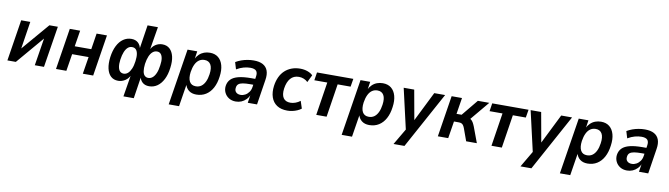

<svg xmlns="http://www.w3.org/2000/svg" viewBox="-40 -1389 7894 2264"><g transform="rotate(10 3907.5 -257.0)"><path d="M33 0 111 -494H220L163 -127H135L449 -494H550L471 0H361L420 -368H447L134 0Z M615 0 693 -494H817L786 -302H984L1014 -494H1138L1060 0H936L969 -205H772L739 0Z M1454 180 1499 -94H1506Q1484 -42 1444.5 -16Q1405 10 1360 10Q1306 10 1271.5 -22Q1237 -54 1224 -112.5Q1211 -171 1221 -249Q1232 -330 1261 -387Q1290 -444 1333.5 -474Q1377 -504 1431 -504Q1480 -504 1510.5 -476.5Q1541 -449 1549 -401H1544L1589 -694H1713L1664 -400H1656Q1678 -452 1716.5 -478Q1755 -504 1800 -504Q1855 -504 1889.5 -472Q1924 -440 1937.5 -382.5Q1951 -325 1940 -246Q1930 -165 1900.5 -107.5Q1871 -50 1827.5 -20Q1784 10 1730 10Q1680 10 1649.5 -18Q1619 -46 1612 -94H1620L1578 180ZM1408 -84Q1437 -84 1459.5 -103.5Q1482 -123 1498.5 -161Q1515 -199 1522 -254Q1529 -307 1523 -341.5Q1517 -376 1500 -393Q1483 -410 1456 -410Q1427 -411 1404.5 -391.5Q1382 -372 1366.5 -334.5Q1351 -297 1343 -241Q1336 -189 1342 -154Q1348 -119 1364.5 -102Q1381 -85 1408 -84ZM1704 -85Q1732 -85 1755 -104Q1778 -123 1794.5 -161Q1811 -199 1818 -255Q1826 -307 1820 -341Q1814 -375 1797.5 -392.5Q1781 -410 1753 -410Q1724 -410 1701 -390.5Q1678 -371 1662 -333.5Q1646 -296 1638 -241Q1632 -189 1637.5 -154Q1643 -119 1660.5 -102Q1678 -85 1704 -85Z M1996 180 2103 -494H2219L2204 -394H2199Q2217 -431 2242.5 -455.5Q2268 -480 2300.5 -492Q2333 -504 2370 -504Q2431 -504 2470.5 -472Q2510 -440 2526 -382Q2542 -324 2531 -247Q2521 -167 2490 -109.5Q2459 -52 2409.5 -21Q2360 10 2295 10Q2240 10 2204.5 -18Q2169 -46 2158 -96H2164L2120 180ZM2273 -85Q2311 -85 2338.5 -105Q2366 -125 2384 -163Q2402 -201 2409 -253Q2420 -329 2397 -369Q2374 -409 2322 -409Q2285 -409 2257 -389.5Q2229 -370 2211 -332Q2193 -294 2185 -241Q2175 -166 2197.5 -125.5Q2220 -85 2273 -85Z M2768 10Q2720 10 2685 -12Q2650 -34 2632.5 -70.5Q2615 -107 2620 -150Q2627 -200 2658.5 -231.5Q2690 -263 2750 -278Q2810 -293 2901 -293H2963L2953 -221H2904Q2848 -221 2813.5 -215Q2779 -209 2761.5 -194Q2744 -179 2741 -150Q2736 -117 2755.5 -97Q2775 -77 2811 -77Q2839 -77 2865 -91Q2891 -105 2910 -131.5Q2929 -158 2934 -194L2953 -320Q2961 -368 2941 -390Q2921 -412 2870 -412Q2833 -412 2791.5 -401Q2750 -390 2706 -364L2681 -447Q2713 -466 2748 -478.5Q2783 -491 2820.5 -497.5Q2858 -504 2895 -504Q2963 -504 3005 -481Q3047 -458 3063.5 -413Q3080 -368 3069 -301L3022 0H2911L2927 -103H2931Q2916 -67 2891 -41.5Q2866 -16 2835 -3Q2804 10 2768 10Z M3385 10Q3309 10 3260 -22.5Q3211 -55 3191 -114Q3171 -173 3181 -250Q3189 -309 3211 -356.5Q3233 -404 3268 -436.5Q3303 -469 3349.5 -486.5Q3396 -504 3451 -504Q3499 -504 3539.5 -489.5Q3580 -475 3603 -451L3560 -363Q3540 -383 3512 -394.5Q3484 -406 3453 -406Q3421 -406 3396 -395Q3371 -384 3352.5 -362.5Q3334 -341 3322 -311Q3310 -281 3304 -241Q3294 -166 3320 -127Q3346 -88 3405 -88Q3435 -88 3466 -99.5Q3497 -111 3522 -131L3551 -43Q3531 -27 3503.5 -15Q3476 -3 3446 3.5Q3416 10 3385 10Z M3731 0 3793 -398H3638L3653 -494H4088L4072 -398H3917L3855 0Z M4067 180 4174 -494H4290L4275 -394H4270Q4288 -431 4313.5 -455.5Q4339 -480 4371.5 -492Q4404 -504 4441 -504Q4502 -504 4541.5 -472Q4581 -440 4597 -382Q4613 -324 4602 -247Q4592 -167 4561 -109.5Q4530 -52 4480.5 -21Q4431 10 4366 10Q4311 10 4275.5 -18Q4240 -46 4229 -96H4235L4191 180ZM4344 -85Q4382 -85 4409.5 -105Q4437 -125 4455 -163Q4473 -201 4480 -253Q4491 -329 4468 -369Q4445 -409 4393 -409Q4356 -409 4328 -389.5Q4300 -370 4282 -332Q4264 -294 4256 -241Q4246 -166 4268.5 -125.5Q4291 -85 4344 -85Z M4688 180 4812 -31 4809 21 4691 -494H4817L4885 -116H4869L5057 -494H5187L4819 180Z M5187 0 5265 -494H5389L5358 -299H5419L5579 -494H5716L5510 -247L5490 -280Q5517 -277 5533 -266Q5549 -255 5560.5 -236.5Q5572 -218 5584 -188L5654 0H5526L5472 -149Q5464 -170 5455 -182Q5446 -194 5433.5 -199.5Q5421 -205 5400 -205H5344L5311 0Z M5829 0 5891 -398H5736L5751 -494H6186L6170 -398H6015L5953 0Z M6208 180 6332 -31 6329 21 6211 -494H6337L6405 -116H6389L6577 -494H6707L6339 180Z M6680 180 6787 -494H6903L6888 -394H6883Q6901 -431 6926.5 -455.5Q6952 -480 6984.5 -492Q7017 -504 7054 -504Q7115 -504 7154.5 -472Q7194 -440 7210 -382Q7226 -324 7215 -247Q7205 -167 7174 -109.5Q7143 -52 7093.5 -21Q7044 10 6979 10Q6924 10 6888.5 -18Q6853 -46 6842 -96H6848L6804 180ZM6957 -85Q6995 -85 7022.5 -105Q7050 -125 7068 -163Q7086 -201 7093 -253Q7104 -329 7081 -369Q7058 -409 7006 -409Q6969 -409 6941 -389.5Q6913 -370 6895 -332Q6877 -294 6869 -241Q6859 -166 6881.5 -125.5Q6904 -85 6957 -85Z M7452 10Q7404 10 7369 -12Q7334 -34 7316.5 -70.5Q7299 -107 7304 -150Q7311 -200 7342.5 -231.5Q7374 -263 7434 -278Q7494 -293 7585 -293H7647L7637 -221H7588Q7532 -221 7497.5 -215Q7463 -209 7445.5 -194Q7428 -179 7425 -150Q7420 -117 7439.5 -97Q7459 -77 7495 -77Q7523 -77 7549 -91Q7575 -105 7594 -131.5Q7613 -158 7618 -194L7637 -320Q7645 -368 7625 -390Q7605 -412 7554 -412Q7517 -412 7475.5 -401Q7434 -390 7390 -364L7365 -447Q7397 -466 7432 -478.5Q7467 -491 7504.5 -497.5Q7542 -504 7579 -504Q7647 -504 7689 -481Q7731 -458 7747.5 -413Q7764 -368 7753 -301L7706 0H7595L7611 -103H7615Q7600 -67 7575 -41.5Q7550 -16 7519 -3Q7488 10 7452 10Z"/></g></svg>

Font: Nunito Sans 10pt SemiCondensed
Style: Bold Italic
Weight: 700
Width: 4
Italic angle: -9°
Designer: Vernon Adams
Foundry: Vernon Adams
Version: Version 3.101;gftools[0.9.27]